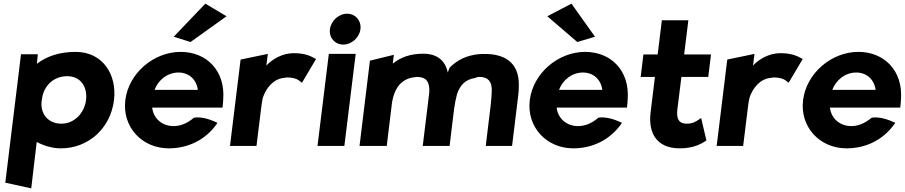

<svg xmlns="http://www.w3.org/2000/svg" viewBox="-20 -789 4955 1051"><path d="M604 -241C621 -380 543 -505 394 -505C300 -505 232 -478 182 -440C183 -453 185 -474 186 -482L187 -492H95L9 211L151 242L181 -12C218 8 264 23 314 23C462 23 585 -85 604 -241ZM208 -237C208 -240 213 -266 213 -266C230 -330 281 -372 348 -372C420 -372 460 -315 451 -241C442 -171 388 -112 316 -112C245 -112 199 -164 208 -237Z M931 -588 1023 -559 1220 -700 1104 -769ZM813 -200H1198L1199 -210C1200 -222 1202 -235 1202 -247C1213 -401 1112 -505 969 -505C821 -505 684 -388 666 -241C648 -95 756 23 904 23C1007 23 1101 -21 1164 -107L1170 -117L1161 -121C1139 -131 1088 -152 1042 -145C1002 -111 963 -97 923 -99C862 -102 819 -145 813 -200ZM1063 -297H826C845 -349 895 -392 957 -392C1015 -392 1056 -353 1063 -297Z M1710 -466 1702 -470C1691 -475 1661 -498 1588 -498C1527 -498 1471 -466 1438 -430L1446 -494L1297 -463L1239 10H1384L1410 -201C1412 -220 1415 -237 1419 -255C1436 -305 1475 -358 1537 -363C1541 -363 1546 -365 1550 -365C1600 -365 1616 -349 1624 -343L1633 -336Z M1786 -629C1780 -583 1813 -545 1859 -545C1904 -545 1947 -582 1953 -629C1959 -675 1926 -714 1880 -714C1834 -714 1792 -675 1786 -629ZM1865 10 1927 -494H1780L1718 10Z M2130 -441 2136 -489 2005 -457 1948 10H2097L2126 -229C2135 -278 2151 -311 2174 -333C2192 -350 2217 -363 2248 -366C2252 -366 2257 -368 2261 -368C2313 -368 2333 -342 2330 -284L2294 10H2441L2466 -195C2470 -224 2475 -248 2482 -275C2500 -326 2529 -354 2580 -362C2586 -365 2594 -368 2604 -368C2652 -368 2672 -343 2672 -295C2671 -273 2670 -248 2667 -222L2639 10H2783L2816 -260C2819 -281 2820 -301 2820 -320C2823 -446 2743 -505 2595 -492C2532 -484 2486 -462 2442 -420C2439 -411 2434 -402 2431 -392C2418 -456 2374 -495 2297 -495C2225 -495 2173 -475 2130 -441Z M3237 -588 3108 -769 2976 -700 3140 -559ZM3027 -200H3412L3413 -210C3414 -222 3416 -235 3416 -247C3427 -401 3326 -505 3183 -505C3035 -505 2898 -388 2880 -241C2862 -95 2970 23 3118 23C3221 23 3315 -21 3378 -107L3384 -117L3375 -121C3353 -131 3302 -152 3256 -145C3216 -111 3177 -97 3137 -99C3076 -102 3033 -145 3027 -200ZM3277 -297H3040C3059 -349 3109 -392 3171 -392C3229 -392 3270 -353 3277 -297Z M3847 -20 3818 -143 3806 -135C3789 -123 3771 -112 3739 -112C3698 -112 3681 -136 3688 -191L3710 -368H3857L3872 -491H3725L3748 -678H3603L3580 -491H3502L3487 -368H3565L3541 -171C3529 -67 3569 23 3701 23C3781 23 3822 -4 3847 -20Z M4374 -466 4366 -470C4355 -475 4325 -498 4252 -498C4191 -498 4135 -466 4102 -430L4110 -494L3961 -463L3903 10H4048L4074 -201C4076 -220 4079 -237 4083 -255C4100 -305 4139 -358 4201 -363C4205 -363 4210 -365 4214 -365C4264 -365 4280 -349 4288 -343L4297 -336Z M4523 -200H4908L4909 -210C4910 -222 4912 -235 4912 -247C4923 -401 4821 -505 4679 -505C4531 -505 4394 -388 4376 -241C4358 -95 4466 23 4614 23C4717 23 4811 -21 4874 -107L4881 -117L4871 -121C4849 -131 4798 -152 4752 -145C4711 -111 4672 -97 4633 -99C4572 -102 4529 -145 4523 -200ZM4773 -297H4536C4555 -349 4605 -392 4667 -392C4725 -392 4766 -353 4773 -297Z"/></svg>

Font: Bluebird
Style: SfBdObl
Weight: 700
Designer: Jasper
Foundry: Cannot Into Space Fonts
Version: Version 0.98